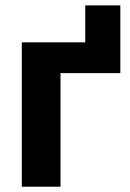

<svg xmlns="http://www.w3.org/2000/svg" viewBox="-20 -706 493 726"><path d="M302.4 -545.9V-685.6H435V-545.9ZM435 -545.9V-429.5H208.8V0H62.4V-545.9Z"/></svg>

Font: Adwaita Sans
Style: Regular
Weight: 400
Designer: Rasmus Andersson
Foundry: rsms
Version: Version 4.001;git-9221beed3